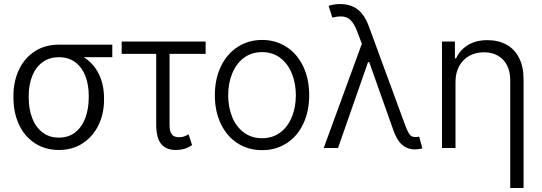

<svg xmlns="http://www.w3.org/2000/svg" viewBox="-20 -737 2698 956"><path d="M272.5 -514.6H539.1V-452.1H397Q445.8 -421.9 471.9 -368.9Q498 -315.9 498 -247.1V-239.3Q498 -171.4 470.7 -114.5Q443.4 -57.6 392.3 -23.9Q341.3 9.8 273.4 9.8Q205.1 9.8 153.6 -23.9Q102.1 -57.6 74.5 -116.9Q46.9 -176.3 46.9 -251V-259.8Q46.9 -332 74.5 -390.1Q102.1 -448.2 153.1 -481.4Q204.1 -514.6 272.5 -514.6ZM273.4 -51.8Q321.3 -51.8 354.7 -78.1Q388.2 -104.5 405 -150.1Q421.9 -195.8 421.9 -252.9V-260.7Q421.9 -314.9 405.3 -358.2Q388.7 -401.4 355.2 -426.8Q321.8 -452.1 273.4 -452.1Q224.6 -452.1 190.9 -426.8Q157.2 -401.4 140.1 -357.9Q123 -314.5 123 -259.8V-251Q123 -194.8 140.1 -149.7Q157.2 -104.5 191.2 -78.1Q225.1 -51.8 273.4 -51.8Z M1003.9 -468.8H824.2V-116.2Q824.2 -89.4 831.1 -75.7Q837.9 -62 848.4 -57.9Q858.9 -53.7 874 -53.7Q885.7 -53.7 897.5 -57.9Q909.2 -62 918.9 -68.4L936.5 -14.6Q916.5 -1 897 4.4Q877.4 9.8 855.5 9.8Q806.6 9.8 782.2 -20.5Q757.8 -50.8 757.8 -116.2V-468.8H585.9V-530.3H1003.9Z M1049.8 -262.7Q1049.8 -343.3 1079.6 -405.8Q1109.4 -468.3 1163.1 -503.2Q1216.8 -538.1 1285.2 -538.1Q1353.5 -538.1 1407 -503.2Q1460.4 -468.3 1490 -405.8Q1519.5 -343.3 1519.5 -262.7Q1519.5 -182.6 1490 -120.4Q1460.4 -58.1 1407 -23.7Q1353.5 10.7 1285.2 10.7Q1216.3 10.7 1162.8 -23.7Q1109.4 -58.1 1079.6 -120.4Q1049.8 -182.6 1049.8 -262.7ZM1453.1 -262.7Q1453.1 -321.8 1433.3 -370.8Q1413.6 -419.9 1375.5 -448.7Q1337.4 -477.5 1285.2 -477.5Q1232.4 -477.5 1194.1 -448.7Q1155.8 -419.9 1136 -370.8Q1116.2 -321.8 1116.2 -262.7Q1116.2 -203.6 1136 -154.8Q1155.8 -106 1194.1 -77.4Q1232.4 -48.8 1285.2 -48.8Q1337.4 -48.8 1375.5 -77.4Q1413.6 -106 1433.3 -154.8Q1453.1 -203.6 1453.1 -262.7Z M1938.5 -88.9 1818.4 -427.7H1812.5L1663.1 0H1591.8L1781.7 -519L1759.8 -577.1Q1744.1 -619.1 1725.1 -637.2Q1706.1 -655.3 1676.8 -655.3Q1658.2 -655.3 1634.8 -649.4L1616.2 -708Q1642.6 -716.8 1672.9 -716.8Q1726.6 -716.8 1761.5 -689.5Q1796.4 -662.1 1817.4 -603.5L1999 -109.4Q2010.3 -80.1 2019.8 -67.4Q2029.3 -54.7 2046.9 -54.7Q2057.6 -54.7 2067.4 -56.6L2083 2Q2062 6.8 2046.9 6.8Q2008.8 6.8 1982.2 -16.1Q1955.6 -39.1 1938.5 -88.9Z M2248 0H2180.7V-530.3H2245.1V-446.3H2251Q2270.5 -488.8 2310.3 -512.9Q2350.1 -537.1 2407.2 -537.1Q2461.4 -537.1 2502 -514.6Q2542.5 -492.2 2564.7 -448.5Q2586.9 -404.8 2586.9 -342.8V199.2H2520.5V-337.9Q2520.5 -380.4 2504.6 -411.6Q2488.8 -442.9 2459.2 -459.7Q2429.7 -476.6 2389.6 -476.6Q2348.6 -476.6 2316.4 -458.7Q2284.2 -440.9 2266.1 -407.5Q2248 -374 2248 -329.1Z"/></svg>

Font: Pretendard GOV Light
Style: Regular
Weight: 300
Designer: Base glyphs from Inter by Rasmus Andersson; Hangeul glyphs from Noto Sans CJK(Source Han Sans) by Jang Soo-young and Kan
Foundry: Kil Hyung-jin
Version: Version 1.309